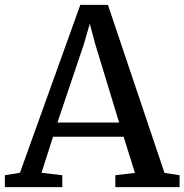

<svg xmlns="http://www.w3.org/2000/svg" viewBox="-27 -769 758 789"><path d="M55 -59 303 -749H416.5L649 -58.5L711 -49V0H447V-49L527.5 -58.5L481 -207H191L143.5 -59L229 -49V0H-7V-49ZM462.5 -265.5 364 -589 342 -671.5 317.5 -587 209 -265.5Z"/></svg>

Font: Merriweather 20pt
Style: Regular
Weight: 400
Version: Version 2.100